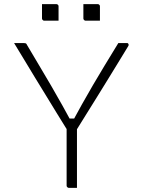

<svg xmlns="http://www.w3.org/2000/svg" viewBox="-20 -908 690 928"><path d="M352 0Q346 0 339.5 0Q333 0 326.5 0Q320 0 313 0Q310 0 307.5 -1.5Q305 -3 303.5 -5.5Q302 -8 302 -11Q302 -88 302 -165.5Q302 -243 302 -320H352Q352 -285 352 -247.5Q352 -210 352 -172.5Q352 -135 352 -100Q352 -74 352 -49Q352 -24 352 0ZM48 -700Q59 -700 71 -700Q83 -700 94 -700Q100 -700 103 -699Q106 -698 108 -695.5Q110 -693 111 -690Q141 -639 170 -590.5Q199 -542 227 -494Q255 -446 282 -397.5Q309 -349 336 -299L312 -335H352L317 -296Q349 -355 376 -403.5Q403 -452 429.5 -497Q456 -542 485.5 -591Q515 -640 552 -700Q563 -700 574 -700Q585 -700 595 -700Q598 -700 600.5 -696Q603 -692 601 -687Q578 -649 552.5 -607.5Q527 -566 501 -523.5Q475 -481 448.5 -438.5Q422 -396 396.5 -355Q371 -314 348 -277Q335 -277 327 -277Q319 -277 314.5 -277.5Q310 -278 307.5 -279Q305 -280 304 -281Q280 -319 254.5 -361Q229 -403 202.5 -446Q176 -489 149.5 -532.5Q123 -576 97.5 -618.5Q72 -661 48 -700ZM183 -888Q200 -888 217.5 -888Q235 -888 252 -888Q256 -888 258 -886.5Q260 -885 261.5 -883Q263 -881 263 -877V-808Q246 -808 228.5 -808Q211 -808 194 -808Q191 -808 188.5 -809.5Q186 -811 184.5 -813.5Q183 -816 183 -819ZM383 -888Q400 -888 417.5 -888Q435 -888 452 -888Q456 -888 458 -886.5Q460 -885 461.5 -883Q463 -881 463 -877V-808Q446 -808 428.5 -808Q411 -808 394 -808Q391 -808 388.5 -809.5Q386 -811 384.5 -813.5Q383 -816 383 -819Z"/></svg>

Font: Recursive Light
Style: Regular
Weight: 300
Version: Version 1.085